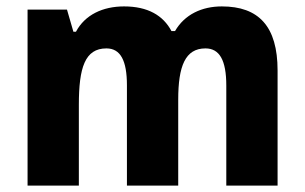

<svg xmlns="http://www.w3.org/2000/svg" viewBox="-20 -672 950 599"><path d="M672 -652C610 -652 556 -627 526 -575H515C489 -624 441 -652 367 -652C301 -652 245 -626 217 -573H209L189 -642H66V-93H226V-345C226 -461 245 -521 312 -521C356 -521 376 -483 376 -406V-93H536V-361C536 -466 558 -521 621 -521C665 -521 686 -484 686 -405V-93H846V-452C846 -590 787 -652 672 -652Z"/></svg>

Font: Noto Sans Kannada UI SemiCondensed ExtraBold
Style: Regular
Weight: 800
Width: 4
Designer: Jelle Bosma - Monotype Design Team
Foundry: Monotype Imaging Inc.
Version: Version 2.005